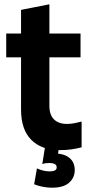

<svg xmlns="http://www.w3.org/2000/svg" viewBox="-20 -686 417 894"><path d="M258 13Q174 13 126 -34.5Q78 -82 78 -176V-640L210 -666V-193Q210 -151 231.5 -130Q253 -109 292 -109Q311 -109 327 -112.5Q343 -116 360 -120V0Q337 6 313 9.5Q289 13 258 13ZM9 -419V-530H355V-419ZM222 188Q202 188 180.5 184Q159 180 139 172L152 98Q167 105 182 108.5Q197 112 212 112Q244 112 244 93Q244 73 209 73Q200 73 192.5 74Q185 75 177 78L191 -11L255 -9L249 43L237 29Q278 29 303 49Q328 69 328 106Q328 141 302 164.5Q276 188 222 188Z"/></svg>

Font: Radio Canada Big SemiBold
Style: Regular
Weight: 600
Designer: Étienne Aubert Bonn
Foundry: Coppers and Brasses
Version: Version 1.001